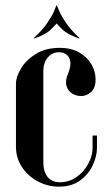

<svg xmlns="http://www.w3.org/2000/svg" viewBox="-20 -675 404 700"><path d="M105.2 -535 102.5 -535.8Q133.8 -564.2 151.4 -589.9Q169 -615.5 176.8 -633.6Q184.5 -651.8 185.5 -654.8H187.5L187.8 -591Q185.8 -587.8 166 -568.1Q146.2 -548.5 105.2 -535ZM267.8 -535Q227 -548.5 207.1 -568.1Q187.2 -587.8 185.2 -591L185.5 -654.8H187.5Q188.8 -651.8 196.5 -633.6Q204.2 -615.5 221.9 -589.9Q239.5 -564.2 270.5 -535.8ZM38.2 -369.5Q38.2 -395 56.8 -425.8Q75.2 -456.5 110.8 -478.5Q146.2 -500.5 197.5 -500.5Q239.8 -500.5 269 -483.6Q298.2 -466.8 313.4 -440.5Q328.5 -414.2 328.5 -385Q328.5 -354 311.9 -339.4Q295.2 -324.8 275.8 -324.8Q257.8 -324.8 242.4 -334.4Q227 -344 222 -363.2Q217 -382.5 229.8 -411.2Q238.8 -434.2 236.2 -450.6Q233.8 -467 222.6 -475.8Q211.5 -484.5 195 -484.5Q170 -484.5 154 -465.2Q138 -446 138 -416.2V-83.5Q138 -59 145.8 -42.5Q153.5 -26 167 -18.2Q180.5 -10.5 198 -10.5Q232 -10.5 258.9 -29.5Q285.8 -48.5 301.6 -77.5Q317.5 -106.5 317.5 -136.2V-180.8H333.5V-135.2Q333.5 -105.5 318 -72.4Q302.5 -39.2 271.9 -16.9Q241.2 5.5 194.5 5.5Q153.8 5.5 117.8 -13.8Q81.8 -33 60 -65.9Q38.2 -98.8 38.2 -140Z"/></svg>

Font: Emberly Black
Style: Regular
Weight: 900
Designer: Rajesh Rajput
Foundry: Rajesh Rajput
Version: Version 1.000